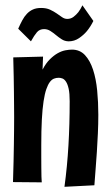

<svg xmlns="http://www.w3.org/2000/svg" viewBox="-20 -719 423 736"><path d="M227.1 -2.9Q237.8 -81.5 242.4 -162.1Q247.1 -242.7 247.1 -331.1Q247.1 -360.8 243.2 -378.7Q239.3 -396.5 232.9 -406Q226.6 -415.5 219.2 -418.2Q211.9 -420.9 205.1 -420.9Q195.3 -420.9 186.8 -417.5Q178.2 -414.1 170.9 -404.3Q163.6 -394.5 157.5 -377Q151.4 -359.4 147 -330.6Q142.6 -301.8 140.4 -260.5Q138.2 -219.2 138.2 -162.1Q138.2 -141.6 138.2 -119.4Q138.2 -97.2 138.4 -77.1Q138.7 -57.1 138.9 -41.7Q139.2 -26.4 140.1 -20L29.8 -21Q31.2 -65.4 32 -100.3Q32.7 -135.3 33.2 -164.6Q33.7 -193.8 33.9 -219.5Q34.2 -245.1 34.2 -270Q34.2 -292.5 33.9 -316.2Q33.7 -339.8 33.4 -367.2Q33.2 -394.5 32.5 -427Q31.7 -459.5 30.8 -499L145 -502L143.1 -452.1Q156.2 -477.1 171.4 -491.9Q186.5 -506.8 201.4 -515.1Q216.3 -523.4 230.5 -526.1Q244.6 -528.8 255.9 -528.8Q286.1 -528.8 305.7 -507.8Q325.2 -486.8 336.7 -451.9Q348.1 -417 352.5 -372.1Q356.9 -327.1 356.9 -278.8Q356.9 -243.7 355.2 -207.5Q353.5 -171.4 351.3 -136.5Q349.1 -101.6 346.4 -69.1Q343.8 -36.6 341.8 -8.8ZM337.9 -638.7Q327.1 -616.7 313 -599.6Q300.8 -585 283 -572.8Q265.1 -560.5 242.7 -560.5Q228 -561 216.6 -568.4Q205.1 -575.7 194.6 -584.5Q184.1 -593.3 173.1 -600.3Q162.1 -607.4 148.9 -607.4Q131.8 -607.4 121.6 -595.5Q111.3 -583.5 98.6 -560.5L49.8 -608.9Q57.6 -626.5 65.4 -641.1Q73.2 -655.8 83.3 -666.3Q93.3 -676.8 106.2 -682.6Q119.1 -688.5 137.7 -688.5Q157.7 -688.5 171.9 -681.9Q186 -675.3 197.3 -667.5Q208.5 -659.7 218 -653.1Q227.5 -646.5 237.8 -646.5Q251.5 -646.5 262 -654.5Q272.5 -662.6 280.3 -672.4Q289.1 -684.1 295.9 -698.7Z"/></svg>

Font: Mouse Memoirs
Style: Regular
Weight: 400
Version: Version 1.000